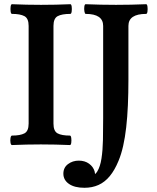

<svg xmlns="http://www.w3.org/2000/svg" viewBox="-20 -686 744 912"><path d="M37 3Q31.9 3 29.9 -8Q28 -19 29.9 -30.5Q31.9 -42 37 -42Q76 -42 96 -52.5Q116 -63 116 -99V-563Q116 -598.6 96 -609.3Q76 -620 37 -620Q32 -620 30.5 -631.5Q29 -643 30.5 -654.5Q32 -666 37 -666Q106 -663 175 -663Q245 -663 314 -666Q319 -666 320.5 -654.7Q322 -643.3 320.5 -631.7Q319 -620 314 -620Q274 -620 254 -609.3Q234 -598.6 234 -563V-99Q234 -63 253.5 -52.5Q273 -42 312 -42Q317 -42 318.5 -30.4Q320 -18.9 318.5 -7.9Q317 3 312 3Q243 0 174 0Q106 0 37 3ZM381 206Q334 206 307.5 187.5Q281 169 281 139Q281 110 303 93.5Q325 77 354 77Q383 77 403 91.5Q423 106 429.5 128.5Q436 151 421 175L403 151Q428 151 442 128.5Q456 106 462 67Q468 28 469 -21Q470 -70 470 -124V-563Q470 -620 387 -620Q383 -620 381 -631.5Q379 -643 380.5 -654.5Q382 -666 387 -666Q459 -663 531 -663Q602 -663 674 -666Q679 -666 680.5 -654.5Q682 -643 680.5 -631.5Q679 -620 674 -620Q590 -620 590 -563V-307Q590 -243 587.5 -186.5Q585 -130 579.5 -81.5Q574 -33 565 7Q556 47 543 78Q525 122 501.5 150.5Q478 179 448 192.5Q418 206 381 206Z"/></svg>

Font: Junicode VF
Style: Regular
Weight: 400
Designer: Peter S. Baker
Version: Version 2.213